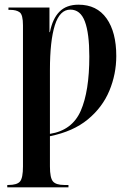

<svg xmlns="http://www.w3.org/2000/svg" viewBox="-20 -568 555 819"><path d="M11 231V221H16Q53 221 65.5 206Q78 191 78 142V-460Q78 -505 64 -515.5Q50 -526 23 -526H16V-536H191V-431H193Q204 -488 233.5 -518Q263 -548 315 -548Q393 -548 434.5 -489.5Q476 -431 476 -329Q476 -252 446.5 -181Q417 -110 354.5 -58.5Q292 -7 193 13V142Q193 191 206 206Q219 221 254 221H272V231ZM193 3Q288 -12 324.5 -95.5Q361 -179 361 -327Q361 -426 342 -476.5Q323 -527 280 -527Q235 -527 214 -460.5Q193 -394 193 -269Z"/></svg>

Font: Noto Serif Display ExtraCondensed SemiBold
Style: Regular
Weight: 600
Width: 2
Designer: Monotype Design Team
Foundry: Monotype Imaging Inc.
Version: Version 2.009